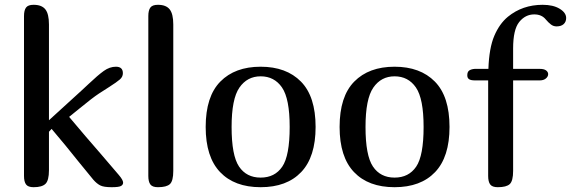

<svg xmlns="http://www.w3.org/2000/svg" viewBox="-20 -780 2379 800"><path d="M349 -430Q388 -467 412.5 -484.5Q437 -502 463 -502Q492 -502 492 -475Q492 -460 479.5 -449Q467 -438 434 -417L392 -390Q366 -373 310 -327L268 -293Q341 -206 398 -141L475 -51Q493 -30 493 -19Q493 -10 484 -5Q475 0 445 0Q412 0 397.5 -7.5Q383 -15 369 -31L306 -108Q257 -170 195 -243L184 -231V-71Q184 -28 169.5 -14Q155 0 120 0Q97 0 88.5 -11.5Q80 -23 80 -47V-713Q80 -737 88.5 -748.5Q97 -760 120 -760Q154 -760 169 -741Q184 -722 184 -678V-279L320 -403Z M638 0Q615 0 606.5 -11.5Q598 -23 598 -47V-713Q598 -737 606.5 -748.5Q615 -760 638 -760Q672 -760 687 -741Q702 -722 702 -678V-68Q702 -26 688 -13Q674 0 638 0Z M837 -251Q837 -378 898 -440Q959 -502 1066 -502Q1173 -502 1234 -440Q1295 -378 1295 -251Q1295 -126 1235 -63Q1175 0 1066 0Q957 0 897 -63Q837 -126 837 -251ZM1187 -251Q1187 -369 1155 -415.5Q1123 -462 1066 -462Q1010 -462 977.5 -415Q945 -368 945 -251Q945 -132 976 -86Q1007 -40 1066 -40Q1125 -40 1156 -85.5Q1187 -131 1187 -251Z M1395 -251Q1395 -378 1456 -440Q1517 -502 1624 -502Q1731 -502 1792 -440Q1853 -378 1853 -251Q1853 -126 1793 -63Q1733 0 1624 0Q1515 0 1455 -63Q1395 -126 1395 -251ZM1745 -251Q1745 -369 1713 -415.5Q1681 -462 1624 -462Q1568 -462 1535.5 -415Q1503 -368 1503 -251Q1503 -132 1534 -86Q1565 -40 1624 -40Q1683 -40 1714 -85.5Q1745 -131 1745 -251Z M1958 -493H2015Q2018 -580 2039.5 -630.5Q2061 -681 2096 -710Q2157 -760 2241 -760Q2285 -760 2312 -743.5Q2339 -727 2339 -705Q2339 -689 2328.5 -679.5Q2318 -670 2299 -670Q2286 -670 2275.5 -678Q2265 -686 2254 -699Q2237 -720 2206 -720Q2169 -720 2143.5 -688.5Q2118 -657 2118 -578V-493H2229Q2247 -493 2255.5 -486.5Q2264 -480 2264 -471Q2264 -461 2254.5 -453Q2245 -445 2229 -445H2118V-68Q2118 -26 2104 -13Q2090 0 2054 0Q2031 0 2022.5 -11.5Q2014 -23 2014 -47V-445H1959Q1942 -445 1934.5 -450Q1927 -455 1927 -466Q1927 -481 1935.5 -486.5Q1944 -492 1958 -493Z"/></svg>

Font: Marmelad for Arash.Academy
Style: Regular
Weight: 400
Designer: Manvel Shmavonyan
Foundry: Cyreal
Version: Version 1.110;Glyphs 3.2 (3202)